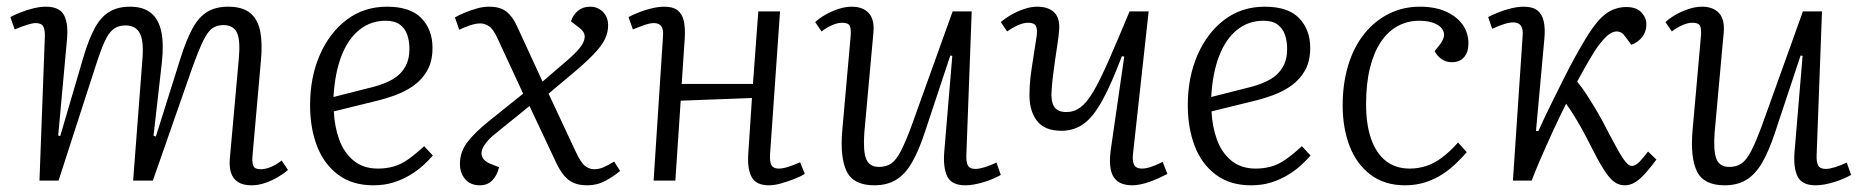

<svg xmlns="http://www.w3.org/2000/svg" viewBox="-20 -540 5566 574"><path d="M406 -366Q410 -419 397.5 -441.5Q385 -464 355 -464Q333 -464 318.5 -452.5Q304 -441 292 -414Q280 -387 265 -340L155 0H98L114 -429Q115 -450 109.5 -460.5Q104 -471 87 -471Q78 -471 63 -466.5Q48 -462 24 -452L11 -489Q22 -495 40.5 -502.5Q59 -510 79.5 -515Q100 -520 117 -520Q158 -520 171.5 -494.5Q185 -469 180 -419L154 -135L160 -133L229 -368Q245 -422 263 -455.5Q281 -489 306.5 -504.5Q332 -520 369 -520Q408 -520 431 -501.5Q454 -483 462 -446.5Q470 -410 464 -354L439 -134L446 -132L519 -364Q537 -421 555.5 -455Q574 -489 599.5 -504.5Q625 -520 662 -520Q705 -520 728 -501Q751 -482 758 -446Q765 -410 760 -358L735 -76Q733 -54 737.5 -44Q742 -34 759 -34Q773 -34 789 -40.5Q805 -47 822 -60L841 -32Q830 -22 811.5 -11Q793 0 772.5 7Q752 14 732 14Q707 14 692 4.5Q677 -5 671 -22.5Q665 -40 667 -65L694 -365Q699 -421 688 -443Q677 -465 648 -465Q629 -465 615.5 -456Q602 -447 588.5 -420Q575 -393 555 -338L437 0H378Z M1137 -520Q1207 -520 1240 -485.5Q1273 -451 1273 -397Q1273 -357 1257.5 -329.5Q1242 -302 1216.5 -284Q1191 -266 1160.5 -255Q1130 -244 1100 -237L978 -207Q980 -162 994 -123Q1008 -84 1037 -60Q1066 -36 1110 -36Q1134 -36 1156 -42Q1178 -48 1200 -63.5Q1222 -79 1248 -103L1274 -75Q1262 -61 1245 -45.5Q1228 -30 1205.5 -16.5Q1183 -3 1156 5.5Q1129 14 1096 14Q1033 14 990.5 -18Q948 -50 927.5 -104Q907 -158 907 -225Q907 -309 936 -375.5Q965 -442 1016.5 -481Q1068 -520 1137 -520ZM1204 -394Q1204 -417 1197.5 -436Q1191 -455 1175.5 -466.5Q1160 -478 1133 -478Q1088 -478 1054 -450.5Q1020 -423 1000.5 -372Q981 -321 977 -250L1095 -280Q1130 -289 1154 -303Q1178 -317 1191 -339.5Q1204 -362 1204 -394Z M1602 -296 1667 -352Q1696 -376 1711.5 -394.5Q1727 -413 1728 -428.5Q1729 -444 1712 -457L1687 -476Q1693 -496 1708 -508Q1723 -520 1744 -520Q1767 -520 1782.5 -504.5Q1798 -489 1798 -464Q1798 -443 1788.5 -423Q1779 -403 1753 -376Q1727 -349 1676 -307L1620 -260L1700 -89Q1716 -54 1729 -44Q1742 -34 1757 -34Q1771 -34 1785.5 -40.5Q1800 -47 1816 -57L1834 -29Q1815 -13 1790 0.5Q1765 14 1736 14Q1712 14 1695.5 7Q1679 0 1666.5 -15Q1654 -30 1643 -53L1563 -223L1453 -134Q1433 -116 1424.5 -100Q1416 -84 1422 -70.5Q1428 -57 1447 -50L1472 -40Q1466 -15 1451.5 -0.5Q1437 14 1415 14Q1386 14 1370.5 -4.5Q1355 -23 1355 -50Q1355 -85 1376.5 -114Q1398 -143 1443 -179L1544 -260L1468 -424Q1455 -453 1442 -461.5Q1429 -470 1416 -470Q1403 -470 1386 -464.5Q1369 -459 1353 -451L1340 -488Q1352 -495 1369 -502Q1386 -509 1405 -514.5Q1424 -520 1442 -520Q1476 -520 1494.5 -505Q1513 -490 1526 -461Z M2228 -247 2015 -239 1999 0H1934L1962 -430Q1964 -452 1957 -461.5Q1950 -471 1935 -471Q1924 -471 1909 -466Q1894 -461 1872 -452L1859 -489Q1872 -496 1891 -503.5Q1910 -511 1930 -515.5Q1950 -520 1966 -520Q1992 -520 2006 -509Q2020 -498 2024.5 -476.5Q2029 -455 2027 -424Q2025 -391 2022.5 -357Q2020 -323 2018 -289H2231L2247 -506H2312L2282 -77Q2281 -56 2286.5 -46Q2292 -36 2308 -36Q2320 -36 2336 -41Q2352 -46 2372 -55L2386 -20Q2373 -12 2353.5 -4.5Q2334 3 2314.5 8.5Q2295 14 2279 14Q2241 14 2227.5 -10Q2214 -34 2217 -80Z M2417 -474Q2430 -486 2448.5 -496.5Q2467 -507 2487.5 -513.5Q2508 -520 2526 -520Q2560 -520 2577.5 -500.5Q2595 -481 2591 -441L2564 -144Q2560 -88 2569.5 -64.5Q2579 -41 2608 -41Q2629 -41 2644 -51Q2659 -61 2673.5 -89Q2688 -117 2707 -169L2828 -506H2885L2869 -77Q2868 -56 2873.5 -45.5Q2879 -35 2896 -35Q2907 -35 2923.5 -40Q2940 -45 2959 -54L2972 -17Q2963 -12 2949.5 -6Q2936 0 2921 4.5Q2906 9 2892 11.5Q2878 14 2866 14Q2825 14 2812 -12.5Q2799 -39 2803 -87L2827 -373L2821 -374L2744 -142Q2726 -88 2706 -53.5Q2686 -19 2659 -2.5Q2632 14 2594 14Q2532 14 2511.5 -27Q2491 -68 2498 -150L2523 -431Q2525 -453 2520.5 -462.5Q2516 -472 2498 -472Q2484 -472 2468 -465Q2452 -458 2436 -446Z M2972 -474Q2986 -486 3004.5 -496.5Q3023 -507 3043 -513.5Q3063 -520 3081 -520Q3115 -520 3132.5 -502Q3150 -484 3146 -447Q3145 -431 3141.5 -409Q3138 -387 3134.5 -362Q3131 -337 3128 -313.5Q3125 -290 3124 -271Q3121 -239 3131 -222Q3141 -205 3168 -205Q3191 -205 3210 -219Q3229 -233 3248.5 -266Q3268 -299 3294 -358Q3320 -417 3357 -506H3414L3367 -78Q3365 -57 3371 -46.5Q3377 -36 3394 -36Q3405 -36 3420.5 -41Q3436 -46 3456 -56L3470 -20Q3458 -14 3444 -7.5Q3430 -1 3415.5 4Q3401 9 3388 11.5Q3375 14 3365 14Q3338 14 3322 2.5Q3306 -9 3301 -31.5Q3296 -54 3300 -87L3341 -371L3334 -372Q3303 -290 3276 -240.5Q3249 -191 3220 -170Q3191 -149 3153 -149Q3101 -149 3078 -181.5Q3055 -214 3058 -268Q3058 -284 3060.5 -306.5Q3063 -329 3068 -360Q3073 -391 3079 -431Q3082 -452 3077 -462Q3072 -472 3054 -472Q3040 -472 3024 -465Q3008 -458 2991 -446Z M3761 -520Q3831 -520 3864 -485.5Q3897 -451 3897 -397Q3897 -357 3881.5 -329.5Q3866 -302 3840.5 -284Q3815 -266 3784.5 -255Q3754 -244 3724 -237L3602 -207Q3604 -162 3618 -123Q3632 -84 3661 -60Q3690 -36 3734 -36Q3758 -36 3780 -42Q3802 -48 3824 -63.5Q3846 -79 3872 -103L3898 -75Q3886 -61 3869 -45.5Q3852 -30 3829.5 -16.5Q3807 -3 3780 5.5Q3753 14 3720 14Q3657 14 3614.5 -18Q3572 -50 3551.5 -104Q3531 -158 3531 -225Q3531 -309 3560 -375.5Q3589 -442 3640.5 -481Q3692 -520 3761 -520ZM3828 -394Q3828 -417 3821.5 -436Q3815 -455 3799.5 -466.5Q3784 -478 3757 -478Q3712 -478 3678 -450.5Q3644 -423 3624.5 -372Q3605 -321 3601 -250L3719 -280Q3754 -289 3778 -303Q3802 -317 3815 -339.5Q3828 -362 3828 -394Z M4225 -520Q4270 -520 4302.5 -505.5Q4335 -491 4352.5 -466.5Q4370 -442 4370 -410Q4370 -384 4357 -369Q4344 -354 4320 -354Q4303 -354 4289.5 -363.5Q4276 -373 4269 -387L4284 -406Q4301 -428 4296 -444Q4291 -460 4271.5 -469Q4252 -478 4223 -478Q4188 -478 4158.5 -462Q4129 -446 4108 -414.5Q4087 -383 4075.5 -336.5Q4064 -290 4064 -228Q4064 -168 4079 -125Q4094 -82 4123 -59Q4152 -36 4195 -36Q4219 -36 4243 -43.5Q4267 -51 4291 -69Q4315 -87 4339 -114L4365 -85Q4351 -69 4333 -51.5Q4315 -34 4292 -19Q4269 -4 4241 5Q4213 14 4181 14Q4119 14 4077 -18Q4035 -50 4014.5 -104Q3994 -158 3994 -225Q3994 -290 4010.5 -344.5Q4027 -399 4058 -438Q4089 -477 4131.5 -498.5Q4174 -520 4225 -520Z M4572 -149 4579 -148Q4597 -188 4616 -226.5Q4635 -265 4653 -301Q4671 -337 4688 -368Q4705 -399 4719 -422Q4740 -457 4759 -478.5Q4778 -500 4798.5 -509.5Q4819 -519 4842 -519Q4872 -519 4887 -503Q4902 -487 4902 -467Q4902 -446 4890 -430Q4878 -414 4857 -406L4840 -429Q4834 -438 4827.5 -442Q4821 -446 4812 -446Q4799 -445 4786 -434Q4773 -423 4756 -400Q4746 -386 4730 -358.5Q4714 -331 4695 -296Q4710 -278 4724.5 -255.5Q4739 -233 4755 -206Q4771 -179 4788 -145Q4802 -119 4812.5 -99.5Q4823 -80 4831 -68Q4839 -56 4845.5 -50Q4852 -44 4859 -44Q4870 -44 4882.5 -57.5Q4895 -71 4907 -87L4932 -63Q4915 -40 4899.5 -22.5Q4884 -5 4869 4.5Q4854 14 4837 14Q4820 14 4805.5 3.5Q4791 -7 4774 -34Q4757 -61 4732 -111Q4720 -135 4708 -156.5Q4696 -178 4684 -197Q4672 -216 4662 -230Q4641 -188 4621.5 -145.5Q4602 -103 4586 -66Q4570 -29 4559 0H4503L4532 -432Q4534 -453 4527 -463Q4520 -473 4504 -473Q4492 -473 4476.5 -468Q4461 -463 4441 -454L4429 -489Q4440 -495 4458.5 -502.5Q4477 -510 4497.5 -515Q4518 -520 4535 -520Q4562 -520 4576 -509Q4590 -498 4595 -476.5Q4600 -455 4597 -424Z M4959 -474Q4972 -486 4990.5 -496.5Q5009 -507 5029.5 -513.5Q5050 -520 5068 -520Q5102 -520 5119.5 -500.5Q5137 -481 5133 -441L5106 -144Q5102 -88 5111.5 -64.5Q5121 -41 5150 -41Q5171 -41 5186 -51Q5201 -61 5215.5 -89Q5230 -117 5249 -169L5370 -506H5427L5411 -77Q5410 -56 5415.5 -45.5Q5421 -35 5438 -35Q5449 -35 5465.5 -40Q5482 -45 5501 -54L5514 -17Q5505 -12 5491.5 -6Q5478 0 5463 4.5Q5448 9 5434 11.5Q5420 14 5408 14Q5367 14 5354 -12.5Q5341 -39 5345 -87L5369 -373L5363 -374L5286 -142Q5268 -88 5248 -53.5Q5228 -19 5201 -2.5Q5174 14 5136 14Q5074 14 5053.5 -27Q5033 -68 5040 -150L5065 -431Q5067 -453 5062.5 -462.5Q5058 -472 5040 -472Q5026 -472 5010 -465Q4994 -458 4978 -446Z"/></svg>

Font: Literata 24pt Light
Style: Italic
Weight: 300
Italic angle: -2°
Designer: Latin by Veronika Burian and Jose Scaglione. Greek by Irene Vlachou. Cyrillic by Vera Evstafieva
Foundry: TypeTogether
Version: Version 3.103;gftools[0.9.29]